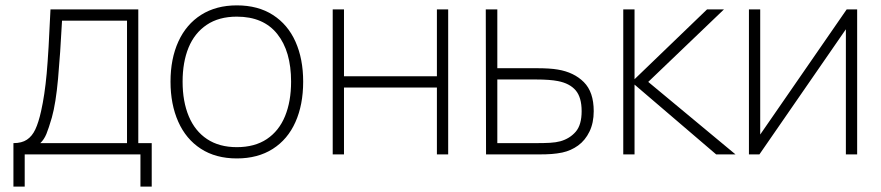

<svg xmlns="http://www.w3.org/2000/svg" viewBox="-20 -575 3282 715"><path d="M30 -42Q61 -42 80.2 -54.8Q99.5 -67.5 111.5 -93Q123.5 -118.5 133 -161Q146.5 -221 153.8 -300.8Q161 -380.5 168 -540H495V-42H545V120H503V0H72V120H30ZM130 -42H453V-498H211Q204.5 -373.5 196.2 -282Q188 -190.5 173 -137Q161.5 -97.5 152.8 -76.2Q144 -55 130 -42Z M862 15Q783.5 15 728 -21Q672.5 -57 643.8 -121.8Q615 -186.5 615 -271Q615 -356 644.2 -420.2Q673.5 -484.5 729.2 -519.8Q785 -555 862 -555Q941 -555 996.5 -519.2Q1052 -483.5 1080.5 -419.5Q1109 -355.5 1109 -271Q1109 -185 1080.2 -120.5Q1051.5 -56 995.8 -20.5Q940 15 862 15ZM862 -27Q928.5 -27 973.8 -57.2Q1019 -87.5 1041.5 -142.5Q1064 -197.5 1064 -271Q1064 -384 1012.5 -448.5Q961 -513 862 -513Q795 -513 749.8 -482.5Q704.5 -452 682.2 -397.8Q660 -343.5 660 -271Q660 -197 683 -142Q706 -87 751.2 -57Q796.5 -27 862 -27Z M1219 0V-540H1261V-291H1607V-540H1649V0H1607V-249H1261V0Z M1790 0 1789 -540H1832V-321H1978Q2028.5 -321 2057 -316Q2117.5 -306 2154.2 -269.2Q2191 -232.5 2191 -161Q2191 -117.5 2175.2 -85Q2159.5 -52.5 2133 -33.2Q2106.5 -14 2074 -7Q2054.5 -3 2034.5 -1.5Q2014.5 0 1988 0ZM1976 -42Q2006 -42 2028.2 -43.2Q2050.5 -44.5 2067 -49Q2102 -59 2124 -84.5Q2146 -110 2146 -161Q2146 -212.5 2123.8 -238.5Q2101.5 -264.5 2058 -273Q2028 -279 1976 -279H1832V-42Z M2301 0V-540H2343V-280L2613 -540H2676L2394 -270L2719 0H2647L2343 -260V0Z M3172 -540V0H3130V-466L2808 0H2769V-540H2811V-74L3133 -540Z"/></svg>

Font: Manrope
Style: Regular
Weight: 400
Designer: Mikhail Sharanda
Foundry: Mikhail Sharanda
Version: Version 4.503